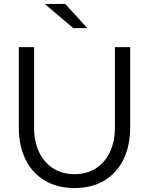

<svg xmlns="http://www.w3.org/2000/svg" viewBox="-20 -938 752 969"><path d="M356 11Q270 11 206.5 -26.5Q143 -64 109 -133Q75 -202 75 -296V-700H152V-296Q152 -224 177 -171Q202 -118 248 -88.5Q294 -59 356 -59Q418 -59 464 -88.5Q510 -118 535 -171Q560 -224 560 -296V-700H637V-296Q637 -202 603 -133Q569 -64 506 -26.5Q443 11 356 11ZM350 -796 206 -918H309L421 -796Z"/></svg>

Font: Red Hat Text VF
Style: Regular
Weight: 300
Designer: Pentagram, MCKL
Foundry: Pentagram, MCKL
Version: Version 1.023